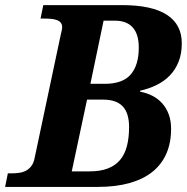

<svg xmlns="http://www.w3.org/2000/svg" viewBox="-43 -734 735 754"><path d="M-12.2 -53.2H1Q16.6 -53.2 31.5 -55.2Q46.4 -57.1 58.6 -63.5Q70.8 -69.8 79.8 -81.5Q88.9 -93.3 92.8 -112.8L194.8 -594.2Q197.3 -604 199.2 -613.5Q201.2 -623 201.2 -627Q201.2 -637.7 195.8 -644.5Q190.4 -651.4 180.9 -655Q171.4 -658.7 158 -659.9Q144.5 -661.1 128.9 -661.1H116.2L127 -713.9H437Q553.2 -713.9 612.1 -676Q670.9 -638.2 670.9 -564Q670.9 -522.9 658.4 -491.7Q646 -460.4 624 -437.7Q602.1 -415 572.3 -400.4Q542.5 -385.7 507.8 -377.9L506.8 -374Q533.7 -369.1 556.2 -357.4Q578.6 -345.7 594.7 -327.4Q610.8 -309.1 619.9 -284.2Q628.9 -259.3 628.9 -228Q628.9 -173.3 610.4 -130.9Q591.8 -88.4 555.7 -59.3Q519.5 -30.3 465.6 -15.1Q411.6 0 340.8 0H-22.9ZM238.8 -61H308.1Q350.6 -61 380.1 -72.3Q409.7 -83.5 428.2 -105.5Q446.8 -127.4 455.3 -159.9Q463.9 -192.4 463.9 -234.9Q463.9 -289.6 439 -316.2Q414.1 -342.8 361.8 -342.8H298.8ZM312 -404.8H368.2Q439 -404.8 470.5 -441.7Q502 -478.5 502 -546.9Q502 -600.1 478 -626.5Q454.1 -652.8 408.2 -652.8H363.8Z"/></svg>

Font: Droid Serif
Style: Bold Italic
Weight: 700
Italic angle: -12°
Designer: Monotype Design team
Foundry: Monotype Imaging Inc.
Version: Version 1.03